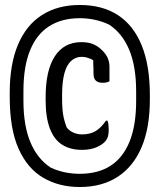

<svg xmlns="http://www.w3.org/2000/svg" viewBox="-20 -735 640 770"><path d="M300 -715Q391 -715 453.5 -674Q516 -633 548.5 -552.5Q581 -472 581 -353V-337Q581 -223 548 -145Q515 -67 452 -26Q389 15 300 15Q217 15 153.5 -22Q90 -59 54.5 -138.5Q19 -218 19 -347V-363Q19 -477 52 -555.5Q85 -634 148 -674.5Q211 -715 300 -715ZM300 -662Q228 -662 177.5 -630Q127 -598 100.5 -533Q74 -468 74 -370V-331Q74 -231 102 -164.5Q130 -98 183 -63Q211 -50 240 -44Q269 -38 300 -38Q373 -38 423 -70Q473 -102 499.5 -167Q526 -232 526 -330V-369Q526 -468 498.5 -534.5Q471 -601 418 -636Q391 -649 361 -655.5Q331 -662 300 -662ZM306 -566Q334 -566 353.5 -558Q373 -550 390 -533Q406 -517 412.5 -501Q419 -485 419 -468V-409Q413 -406 407 -404.5Q401 -403 391 -403Q374 -403 364.5 -411.5Q355 -420 355 -440Q355 -464 354 -479Q354 -485 354 -493Q347 -498 340 -500Q325 -507 307 -507Q283 -507 265 -490.5Q247 -474 238 -440Q229 -406 229 -354V-343Q229 -299 233.5 -273.5Q238 -248 248 -223Q260 -209 276 -202.5Q292 -196 309 -196Q341 -196 363 -209Q385 -222 405 -251H411Q414 -244 415 -234Q416 -224 416 -215Q416 -201 413.5 -190Q411 -179 402 -168Q391 -155 367 -144.5Q343 -134 308 -134Q262 -134 229.5 -154.5Q197 -175 180 -219.5Q163 -264 163 -334V-345Q163 -453 200 -509.5Q237 -566 306 -566Z"/></svg>

Font: Code D Ace
Style: Regular
Weight: 400
Version: Version 1.085; ttfautohint (v1.8.4.7-5d5b);Nerd Fonts 3.0.2